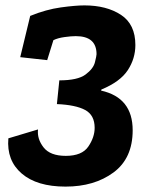

<svg xmlns="http://www.w3.org/2000/svg" viewBox="-20 -551 563 712"><path d="M155 -328 55 -339 92 -492Q151 -516 205.5 -523.5Q260 -531 293 -531Q375 -531 428.5 -496Q482 -461 482 -384Q482 -334 454 -291Q426 -248 356 -219L355 -215Q472 -189 472 -68Q472 36 401 88.5Q330 141 223 141Q117 141 60.5 92.5Q4 44 11 -38L121 -71Q117 -36 141.5 -4.5Q166 27 224 27Q284 27 307.5 -7.5Q331 -42 331 -77Q331 -124 296 -143Q261 -162 191 -165L200 -253Q268 -253 297 -274.5Q326 -296 332 -320Q338 -344 338 -350Q338 -417 261 -417Q244 -417 219 -413.5Q194 -410 178 -402Z"/></svg>

Font: Zilla Slab
Style: Bold Italic
Weight: 700
Italic angle: -6°
Designer: Typotheque.com
Foundry: Typotheque type foundry
Version: Version 1.1; 2017; ttfautohint (v1.6)